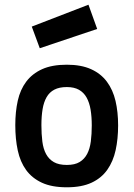

<svg xmlns="http://www.w3.org/2000/svg" viewBox="-20 -785 571 816"><path d="M264 -510Q325 -510 367 -491Q409 -472 434.5 -437.5Q460 -403 471 -356Q482 -309 482 -252Q482 -195 471.5 -147Q461 -99 436 -63.5Q411 -28 369 -8.5Q327 11 264 11Q200 11 158 -8.5Q116 -28 91 -62.5Q66 -97 55.5 -145.5Q45 -194 45 -253Q45 -310 55.5 -357Q66 -404 91.5 -438Q117 -472 159 -491Q201 -510 264 -510ZM264 -84Q298 -84 318.5 -96.5Q339 -109 350.5 -131Q362 -153 366 -184Q370 -215 370 -252Q370 -289 365 -319Q360 -349 348 -370.5Q336 -392 315.5 -403.5Q295 -415 264 -415Q232 -415 211 -404Q190 -393 178 -372Q166 -351 161 -321Q156 -291 156 -253Q156 -215 160 -183.5Q164 -152 176 -130Q188 -108 209 -96Q230 -84 264 -84ZM356 -765 393 -662 149 -580 115 -672Z"/></svg>

Font: Panefresco 750wt
Style: Regular
Weight: 750
Foundry: Campivisivi & Chank Co
Version: Version 1.000